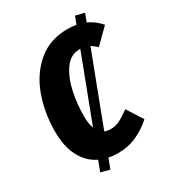

<svg xmlns="http://www.w3.org/2000/svg" viewBox="-197 -868 958 1056"><g transform="rotate(-30 281.5 -340.5)"><path d="M427 -172 491 -72Q448 -32 393 -7Q338 18 272 18Q241 18 214 12L190 75L134 60L159 -6Q98 -35 64.5 -99Q31 -163 31 -258Q31 -375 68 -478.5Q105 -582 182 -647.5Q259 -713 373 -713Q399 -713 427 -708L445 -756L501 -742L482 -691Q526 -672 563 -630L472 -540Q451 -560 435 -568L266 -124Q281 -117 304 -117Q335 -117 362 -130.5Q389 -144 427 -172ZM223 -173 379 -583H373Q316 -583 279.5 -531Q243 -479 227 -403.5Q211 -328 211 -253Q211 -203 223 -173Z"/></g></svg>

Font: Fira Sans Condensed ExtraBold
Style: Italic
Weight: 800
Width: 3
Italic angle: -8°
Designer: bBox Type GmbH & Carrois Corporate GbR & Edenspiekermann AG
Foundry: bBox Type GmbH & Carrois Corporate GbR & Edenspiekermann AG
Version: Version 4.301